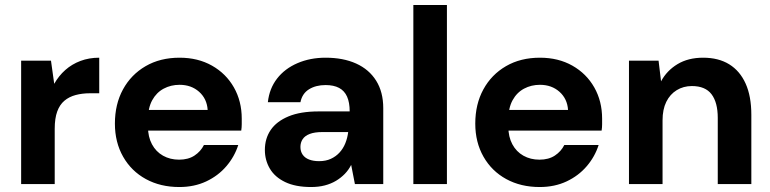

<svg xmlns="http://www.w3.org/2000/svg" viewBox="-20 -740 3098 772"><path d="M65 0V-496H185L198 -403Q216 -435 242.5 -458.5Q269 -482 303.5 -495Q338 -508 379 -508V-365H342Q311 -365 284.5 -358Q258 -351 239 -335Q220 -319 210 -291.5Q200 -264 200 -222V0Z M701 12Q625 12 566.5 -20Q508 -52 475 -110Q442 -168 442 -243Q442 -321 474.5 -380.5Q507 -440 565.5 -474Q624 -508 702 -508Q776 -508 832.5 -476Q889 -444 920.5 -388.5Q952 -333 952 -263Q952 -253 952 -240.5Q952 -228 950 -215H539V-298H815Q812 -343 780.5 -371Q749 -399 702 -399Q667 -399 638 -383.5Q609 -368 592 -337Q575 -306 575 -259V-230Q575 -190 591 -160Q607 -130 635.5 -114Q664 -98 700 -98Q737 -98 762 -114.5Q787 -131 800 -157H938Q923 -110 890 -71.5Q857 -33 809 -10.5Q761 12 701 12Z M1231 12Q1168 12 1126.5 -8Q1085 -28 1065 -62Q1045 -96 1045 -137Q1045 -183 1068.5 -217.5Q1092 -252 1140 -272Q1188 -292 1261 -292H1386Q1386 -328 1375.5 -351.5Q1365 -375 1343.5 -386.5Q1322 -398 1289 -398Q1250 -398 1222.5 -381Q1195 -364 1188 -329H1057Q1063 -384 1094 -424Q1125 -464 1176 -486Q1227 -508 1289 -508Q1360 -508 1412 -484.5Q1464 -461 1492.5 -415.5Q1521 -370 1521 -305V0H1407L1392 -77Q1382 -57 1366.5 -41Q1351 -25 1331 -13Q1311 -1 1286 5.5Q1261 12 1231 12ZM1263 -92Q1290 -92 1310.5 -101.5Q1331 -111 1345.5 -127Q1360 -143 1368.5 -164Q1377 -185 1380 -209H1276Q1245 -209 1225.5 -201.5Q1206 -194 1197 -180.5Q1188 -167 1188 -149Q1188 -131 1197 -118Q1206 -105 1223 -98.5Q1240 -92 1263 -92Z M1642 0V-720H1777V0Z M2150 12Q2074 12 2015.5 -20Q1957 -52 1924 -110Q1891 -168 1891 -243Q1891 -321 1923.5 -380.5Q1956 -440 2014.5 -474Q2073 -508 2151 -508Q2225 -508 2281.5 -476Q2338 -444 2369.5 -388.5Q2401 -333 2401 -263Q2401 -253 2401 -240.5Q2401 -228 2399 -215H1988V-298H2264Q2261 -343 2229.5 -371Q2198 -399 2151 -399Q2116 -399 2087 -383.5Q2058 -368 2041 -337Q2024 -306 2024 -259V-230Q2024 -190 2040 -160Q2056 -130 2084.5 -114Q2113 -98 2149 -98Q2186 -98 2211 -114.5Q2236 -131 2249 -157H2387Q2372 -110 2339 -71.5Q2306 -33 2258 -10.5Q2210 12 2150 12Z M2509 0V-496H2628L2638 -413Q2661 -456 2704 -482Q2747 -508 2807 -508Q2869 -508 2912 -481.5Q2955 -455 2978 -404Q3001 -353 3001 -278V0H2866V-266Q2866 -328 2841 -361Q2816 -394 2762 -394Q2728 -394 2701 -377.5Q2674 -361 2659 -330.5Q2644 -300 2644 -256V0Z"/></svg>

Font: DM Sans 24pt
Style: Bold
Weight: 700
Designer: Colophon Foundry, Jonny Pinhorn
Foundry: Colophon Foundry
Version: Version 4.004;gftools[0.9.30]